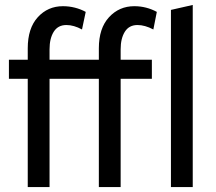

<svg xmlns="http://www.w3.org/2000/svg" viewBox="-20 -755 871 775"><path d="M16 -437V-514H92V-560Q92 -641 132.5 -685.5Q173 -730 234 -730Q259 -730 282.5 -724Q306 -718 326 -707L311 -636Q278 -654 248 -654Q214 -654 197 -627Q180 -600 180 -556V-514H379V-560Q379 -641 420 -685.5Q461 -730 522 -730Q547 -730 570 -724Q593 -718 613 -707L599 -636Q565 -654 535 -654Q501 -654 484 -627Q467 -600 467 -556V-514H593V-437H467V0H379V-437H180V0H92V-437ZM670 0V-715L758 -735V0Z"/></svg>

Font: Radio Canada Condensed
Style: Regular
Weight: 400
Width: 3
Designer: Charles Daoud, Etienne Aubert Bonn, Alexandre Saumier Demers, Jacques Le Bailly
Foundry: Radio-Canada
Version: Version 2.104; ttfautohint (v1.8.4.7-5d5b);gftools[0.9.28.de